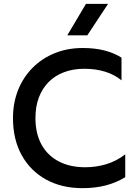

<svg xmlns="http://www.w3.org/2000/svg" viewBox="-20 -965 714 1000"><path d="M409.8 15Q301.1 15 219.6 -30.1Q138 -75.2 92.8 -157.2Q47.6 -239.2 47.6 -349.5Q47.6 -429.4 74.3 -496.2Q101 -562.9 149.8 -612Q198.7 -661.2 265.2 -688.1Q331.6 -715 410.9 -715Q474.1 -715 524.3 -702.1Q574.4 -689.1 612.8 -664.9V-546.5Q575.8 -576.9 526.9 -591.8Q478.1 -606.8 418.9 -606.8Q360.5 -606.8 313.5 -588.9Q266.4 -571.1 233.2 -537.7Q200.1 -504.2 182.3 -457Q164.6 -409.8 164.6 -350.6Q164.6 -269.4 196.2 -212Q227.8 -154.7 286.1 -124.3Q344.3 -93.9 424.1 -93.9Q480.5 -93.9 533.3 -109.7Q586.1 -125.6 632.3 -161.1V-42.2Q585.7 -13.4 530.3 0.8Q474.9 15 409.8 15ZM330.4 -780.9 427.7 -944.8H542.8L434.7 -780.9Z"/></svg>

Font: Geologica-Sharp
Style: Regular
Weight: 100
Designer: Sindre Bremnes, Frode Helland
Foundry: Monokrom Skriftforlag AS
Version: Version 1.010;gftools[0.9.28]